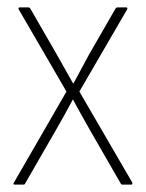

<svg xmlns="http://www.w3.org/2000/svg" viewBox="-20 -500 395 520"><path d="M20 0Q14 0 18 -6L160 -252L31 -474Q28 -480 34 -480H56Q60 -480 62 -477L134 -352Q145 -333 156 -313Q167 -293 178 -274H179Q189 -293 200 -313Q211 -333 221 -352L293 -477Q295 -480 299 -480H321Q327 -480 324 -474L195 -252L338 -6Q340 0 335 0H312Q308 0 307 -3L224 -147Q213 -167 201 -188Q189 -209 178 -230H177Q166 -209 154.5 -188.5Q143 -168 131 -147L48 -3Q47 0 43 0Z"/></svg>

Font: Sofia Sans Cond ExtraLight
Style: Regular
Weight: 200
Width: 3
Designer: Botio Nikoltchev, Ani Petrova
Foundry: lettersoup
Version: Version 4.100; ttfautohint (v1.8.3)